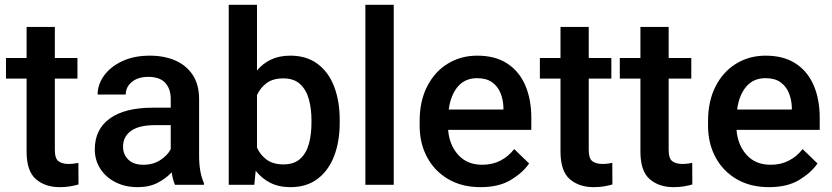

<svg xmlns="http://www.w3.org/2000/svg" viewBox="-20 -770 3466 800"><path d="M302.7 -528.3V-442.4H208.5V-146Q208.5 -108.9 224.1 -97.9Q239.7 -86.9 265.1 -86.9Q277.3 -86.9 288.6 -88.4Q299.8 -89.8 306.6 -91.3L307.1 -1.5Q292.5 2.9 273.2 6.3Q253.9 9.8 229 9.8Q168 9.8 129.4 -23.7Q90.8 -57.1 90.8 -138.7V-442.4H4.9V-528.3H90.8V-657.7H208.5V-528.3Z M709 0Q700.2 -19.5 695.3 -52.2Q672.4 -26.9 637.2 -8.5Q602.1 9.8 553.7 9.8Q502 9.8 461.4 -10.7Q420.9 -31.2 397.9 -66.9Q375 -102.5 375 -147.5Q375 -231.4 437.7 -276.4Q500.5 -321.3 616.2 -321.3H691.4V-357.9Q691.4 -399.9 668.5 -424.8Q645.5 -449.7 598.1 -449.7Q555.2 -449.7 529.5 -428.7Q503.9 -407.7 503.9 -376H386.7Q386.7 -418 413.6 -455.1Q440.4 -492.2 489.3 -515.1Q538.1 -538.1 604.5 -538.1Q664.1 -538.1 710.2 -518.1Q756.3 -498 783 -457.8Q809.6 -417.5 809.6 -356.9V-122.1Q809.6 -50.3 829.6 -7.8V0ZM576.7 -83.5Q618.7 -83.5 648.7 -103.5Q678.7 -123.5 691.4 -148.4V-248.5H625Q559.1 -248.5 525.9 -224.6Q492.7 -200.7 492.7 -158.7Q492.7 -126.5 514.6 -105Q536.6 -83.5 576.7 -83.5Z M1395.5 -269V-258.8Q1395.5 -180.7 1372.3 -120.1Q1349.1 -59.6 1303.5 -24.9Q1257.8 9.8 1190.4 9.8Q1142.1 9.8 1106.2 -8.3Q1070.3 -26.4 1045.4 -58.6L1039.6 0H933.1V-750H1050.8V-476.1Q1075.2 -505.9 1109.6 -522Q1144 -538.1 1189.5 -538.1Q1257.3 -538.1 1303.2 -503.9Q1349.1 -469.7 1372.3 -409.2Q1395.5 -348.6 1395.5 -269ZM1277.8 -258.8V-269Q1277.8 -316.4 1267.1 -356Q1256.3 -395.5 1230.7 -419.4Q1205.1 -443.4 1160.2 -443.4Q1117.7 -443.4 1091.3 -424.1Q1064.9 -404.8 1050.8 -373.5V-154.8Q1064.9 -123.5 1091.8 -104.2Q1118.7 -85 1161.1 -85Q1205.1 -85 1230.7 -108.2Q1256.3 -131.3 1267.1 -170.7Q1277.8 -210 1277.8 -258.8Z M1620.6 -750V0H1502.4V-750Z M1982.4 9.8Q1904.3 9.8 1847.2 -23.9Q1790 -57.6 1759.3 -115.5Q1728.5 -173.3 1728.5 -246.1V-265.6Q1728.5 -348.6 1759.8 -409.9Q1791 -471.2 1845.5 -504.6Q1899.9 -538.1 1968.3 -538.1Q2043.9 -538.1 2094 -505.1Q2144 -472.2 2168.9 -413.8Q2193.8 -355.5 2193.8 -279.3V-229H1847.2Q1852.1 -166 1889.2 -124.8Q1926.3 -83.5 1989.3 -83.5Q2031.7 -83.5 2064.9 -100.6Q2098.1 -117.7 2122.6 -148.9L2184.6 -88.9Q2159.2 -51.3 2109.4 -20.8Q2059.6 9.8 1982.4 9.8ZM1967.8 -444.3Q1918 -444.3 1887.9 -409.4Q1857.9 -374.5 1849.6 -313.5H2077.6V-322.8Q2076.7 -354.5 2065.4 -382.3Q2054.2 -410.2 2030.5 -427.2Q2006.8 -444.3 1967.8 -444.3Z M2527.3 -528.3V-442.4H2433.1V-146Q2433.1 -108.9 2448.7 -97.9Q2464.4 -86.9 2489.7 -86.9Q2502 -86.9 2513.2 -88.4Q2524.4 -89.8 2531.2 -91.3L2531.7 -1.5Q2517.1 2.9 2497.8 6.3Q2478.5 9.8 2453.6 9.8Q2392.6 9.8 2354 -23.7Q2315.4 -57.1 2315.4 -138.7V-442.4H2229.5V-528.3H2315.4V-657.7H2433.1V-528.3Z M2860.4 -528.3V-442.4H2766.1V-146Q2766.1 -108.9 2781.7 -97.9Q2797.4 -86.9 2822.8 -86.9Q2835 -86.9 2846.2 -88.4Q2857.4 -89.8 2864.3 -91.3L2864.7 -1.5Q2850.1 2.9 2830.8 6.3Q2811.5 9.8 2786.6 9.8Q2725.6 9.8 2687 -23.7Q2648.4 -57.1 2648.4 -138.7V-442.4H2562.5V-528.3H2648.4V-657.7H2766.1V-528.3Z M3184.1 9.8Q3106 9.8 3048.8 -23.9Q2991.7 -57.6 2960.9 -115.5Q2930.2 -173.3 2930.2 -246.1V-265.6Q2930.2 -348.6 2961.4 -409.9Q2992.7 -471.2 3047.1 -504.6Q3101.6 -538.1 3169.9 -538.1Q3245.6 -538.1 3295.7 -505.1Q3345.7 -472.2 3370.6 -413.8Q3395.5 -355.5 3395.5 -279.3V-229H3048.8Q3053.7 -166 3090.8 -124.8Q3127.9 -83.5 3190.9 -83.5Q3233.4 -83.5 3266.6 -100.6Q3299.8 -117.7 3324.2 -148.9L3386.2 -88.9Q3360.8 -51.3 3311 -20.8Q3261.2 9.8 3184.1 9.8ZM3169.4 -444.3Q3119.6 -444.3 3089.6 -409.4Q3059.6 -374.5 3051.3 -313.5H3279.3V-322.8Q3278.3 -354.5 3267.1 -382.3Q3255.9 -410.2 3232.2 -427.2Q3208.5 -444.3 3169.4 -444.3Z"/></svg>

Font: Vazirmatn RD FD Medium
Style: Regular
Weight: 500
Designer: Saber Rastikerdar
Foundry: Saber Rastikerdar
Version: Version 33.003